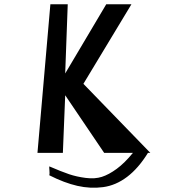

<svg xmlns="http://www.w3.org/2000/svg" viewBox="-20 -722 887 907"><path d="M690 0H679Q634 73 580.5 113.5Q527 154 467 162Q407 170 345.5 156Q284 142 213 106Q215 99 213.5 83Q212 67 213 64Q271 89 306.5 101Q342 113 385 118.5Q428 124 461 113.5Q494 103 531.5 75.5Q569 48 608 0H472L288 -272L277 0H157L218 -702H300L288 -375L482 -702H601L374 -326Z"/></svg>

Font: OpenDyslexic
Style: Regular
Weight: 400
Designer: Abbie Gonzalez
Version: Version 0.920;hotconv 1.0.109;makeotfexe 2.5.65596